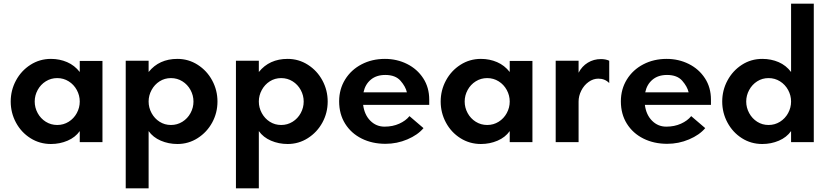

<svg xmlns="http://www.w3.org/2000/svg" viewBox="-20 -770 4492 1040"><path d="M38 -220Q38 -281 66.5 -334Q95 -387 145 -419Q195 -451 256 -451Q303 -451 343.5 -433.5Q384 -416 412 -380V-440H535V0H412V-60Q388 -26 346 -8Q304 10 256 10Q195 10 145 -21.5Q95 -53 66.5 -106Q38 -159 38 -220ZM290 -93Q324 -93 352 -110.5Q380 -128 396 -157.5Q412 -187 412 -220Q412 -253 396 -282.5Q380 -312 352 -329.5Q324 -347 290 -347Q256 -347 228 -329.5Q200 -312 184 -282.5Q168 -253 168 -220Q168 -187 184 -157.5Q200 -128 228 -110.5Q256 -93 290 -93Z M661 -441H785V-380Q842 -451 941 -451Q1001 -451 1051 -419Q1101 -387 1129.5 -334Q1158 -281 1158 -220Q1158 -159 1129.5 -106.5Q1101 -54 1051 -22Q1001 10 941 10Q893 10 851 -8Q809 -26 785 -60V250H661ZM906 -93Q940 -93 968 -110.5Q996 -128 1012 -157.5Q1028 -187 1028 -220Q1028 -253 1012 -282.5Q996 -312 968 -329.5Q940 -347 906 -347Q872 -347 844.5 -329.5Q817 -312 801 -282.5Q785 -253 785 -220Q785 -187 801 -157.5Q817 -128 844.5 -110.5Q872 -93 906 -93Z M1258 -441H1382V-380Q1439 -451 1538 -451Q1598 -451 1648 -419Q1698 -387 1726.5 -334Q1755 -281 1755 -220Q1755 -159 1726.5 -106.5Q1698 -54 1648 -22Q1598 10 1538 10Q1490 10 1448 -8Q1406 -26 1382 -60V250H1258ZM1503 -93Q1537 -93 1565 -110.5Q1593 -128 1609 -157.5Q1625 -187 1625 -220Q1625 -253 1609 -282.5Q1593 -312 1565 -329.5Q1537 -347 1503 -347Q1469 -347 1441.5 -329.5Q1414 -312 1398 -282.5Q1382 -253 1382 -220Q1382 -187 1398 -157.5Q1414 -128 1441.5 -110.5Q1469 -93 1503 -93Z M1817 -221Q1817 -287 1849.5 -339.5Q1882 -392 1938.5 -421.5Q1995 -451 2065 -451Q2130 -451 2185 -423.5Q2240 -396 2272.5 -346Q2305 -296 2305 -230V-202H1947Q1954 -148 1986 -116Q2018 -84 2063 -84Q2107 -84 2142.5 -100Q2178 -116 2198 -141L2274 -76Q2243 -39 2186.5 -15Q2130 9 2068 9Q1996 9 1939 -19.5Q1882 -48 1849.5 -100Q1817 -152 1817 -221ZM2184 -270Q2177 -301 2149.5 -332.5Q2122 -364 2067 -364Q2019 -364 1988.5 -338.5Q1958 -313 1949 -270Z M2367 -220Q2367 -281 2395.5 -334Q2424 -387 2474 -419Q2524 -451 2585 -451Q2632 -451 2672.5 -433.5Q2713 -416 2741 -380V-440H2864V0H2741V-60Q2717 -26 2675 -8Q2633 10 2585 10Q2524 10 2474 -21.5Q2424 -53 2395.5 -106Q2367 -159 2367 -220ZM2619 -93Q2653 -93 2681 -110.5Q2709 -128 2725 -157.5Q2741 -187 2741 -220Q2741 -253 2725 -282.5Q2709 -312 2681 -329.5Q2653 -347 2619 -347Q2585 -347 2557 -329.5Q2529 -312 2513 -282.5Q2497 -253 2497 -220Q2497 -187 2513 -157.5Q2529 -128 2557 -110.5Q2585 -93 2619 -93Z M2990 -441H3114V-376Q3132 -411 3164 -430.5Q3196 -450 3235 -450Q3261 -450 3280 -441V-320Q3257 -344 3221 -344Q3193 -344 3168 -326Q3143 -308 3128.5 -279Q3114 -250 3114 -220V0H2990Z M3343 -221Q3343 -287 3375.5 -339.5Q3408 -392 3464.5 -421.5Q3521 -451 3591 -451Q3656 -451 3711 -423.5Q3766 -396 3798.5 -346Q3831 -296 3831 -230V-202H3473Q3480 -148 3512 -116Q3544 -84 3589 -84Q3633 -84 3668.5 -100Q3704 -116 3724 -141L3800 -76Q3769 -39 3712.5 -15Q3656 9 3594 9Q3522 9 3465 -19.5Q3408 -48 3375.5 -100Q3343 -152 3343 -221ZM3710 -270Q3703 -301 3675.5 -332.5Q3648 -364 3593 -364Q3545 -364 3514.5 -338.5Q3484 -313 3475 -270Z M3892 -220Q3892 -281 3920.5 -334Q3949 -387 3998.5 -419Q4048 -451 4109 -451Q4157 -451 4197.5 -433.5Q4238 -416 4265 -380V-750H4388V0H4265V-60Q4241 -26 4199 -8Q4157 10 4109 10Q4048 10 3998.5 -21.5Q3949 -53 3920.5 -106Q3892 -159 3892 -220ZM4143 -93Q4177 -93 4205 -110.5Q4233 -128 4249 -157.5Q4265 -187 4265 -220Q4265 -253 4249 -282.5Q4233 -312 4205 -329.5Q4177 -347 4143 -347Q4109 -347 4081.5 -329.5Q4054 -312 4038 -282.5Q4022 -253 4022 -220Q4022 -187 4038 -157.5Q4054 -128 4081.5 -110.5Q4109 -93 4143 -93Z"/></svg>

Font: Teachers SemiBold
Style: Regular
Weight: 600
Designer: Alfredo Marco Pradil & Chank Diesel
Version: Version 0.009